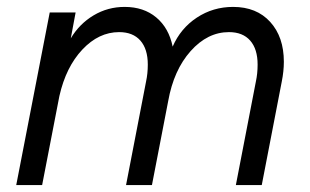

<svg xmlns="http://www.w3.org/2000/svg" viewBox="-20 -536 897 556"><path d="M726 -349Q726 -394 704.5 -418.5Q683 -443 643 -443Q581 -443 532 -388Q483 -333 467 -243L420 0H345L403 -300Q408 -323 408 -349Q408 -394 386.5 -418.5Q365 -443 325 -443Q266 -443 218.5 -392.5Q171 -342 152 -258L102 0H27L124 -500H199L185 -425Q210 -467 251 -491.5Q292 -516 341 -516Q396 -516 432.5 -485.5Q469 -455 480 -401Q503 -454 550 -485Q597 -516 655 -516Q723 -516 762.5 -472.5Q802 -429 802 -357Q802 -330 796 -300L738 0H663L721 -300Q726 -323 726 -349Z"/></svg>

Font: MedMera Sans
Style: Italic
Weight: 400
Italic angle: -11°
Designer: Kasper Nordkvist
Foundry: UNCUT.wtf
Version: Version 1.300